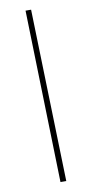

<svg xmlns="http://www.w3.org/2000/svg" viewBox="-84 -749 367 784"><g transform="rotate(-10 100.0 -357.0)"><path d="M82 -714H105L125 0H101Z"/></g></svg>

Font: Noto Sans Arabic CondThin
Style: Regular
Weight: 250
Width: 3
Designer: Nadine Chahine
Foundry: Monotype Imaging Inc.
Version: Version 1.001